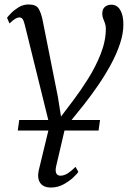

<svg xmlns="http://www.w3.org/2000/svg" viewBox="-20 -587 604 859"><path d="M310 -141Q341 -182 374.2 -234.8Q407.5 -287.5 430.5 -345.5Q453.5 -403.5 453.5 -459.5Q453.5 -472 449.5 -483Q445.5 -494 441.5 -504.2Q437.5 -514.5 437.5 -524.5Q437.5 -546.5 449.2 -556.2Q461 -566 478 -566Q504 -566 518 -542.2Q532 -518.5 532 -478Q532 -437 517 -391.8Q502 -346.5 476.8 -299.8Q451.5 -253 419.8 -206.5Q388 -160 354 -117Q332.5 -90.5 311 -63.8Q289.5 -37 271 -13.5L231.5 155.5Q226.5 176.5 231.5 187.8Q236.5 199 250.5 199Q266.5 199 283 188.5Q299.5 178 318 159.5L330.5 182Q326.5 189 308.8 206Q291 223 264.8 237.5Q238.5 252 208 252Q174.5 252 160.2 231.8Q146 211.5 153 176.5L202 -26L91 -475.5Q86 -495.5 80.8 -502.2Q75.5 -509 67 -509Q58.5 -509 48.5 -503.2Q38.5 -497.5 22.5 -482L11.5 -507.5Q15.5 -513.5 29.5 -528Q43.5 -542.5 63.8 -554.8Q84 -567 107.5 -567Q141.5 -567 152.5 -548.5Q163.5 -530 170 -500L239 -153.5L253 -65.5ZM59.5 -3 66 -50H427.5L421 -3Z"/></svg>

Font: Merriweather Light
Style: Italic
Weight: 300
Italic angle: -7.8°
Designer: Eben Sorkin
Foundry: Eben Sorkin
Version: Version 2.101